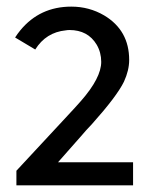

<svg xmlns="http://www.w3.org/2000/svg" viewBox="-20 -558 468 577"><path d="M379.9 -1V-70.3H154.3L227.5 -153.3Q236.3 -164.1 255.9 -184.6Q331.1 -268.6 352.5 -312.5Q368.2 -346.7 368.2 -377.9Q368.2 -466.8 293 -511.7Q248 -538.1 194.3 -538.1Q99.6 -538.1 41 -466.8Q32.2 -456.1 25.4 -445.3L85.9 -409.2Q118.2 -460.9 177.7 -466.8Q183.6 -467.8 188.5 -467.8Q244.1 -467.8 270.5 -423.8Q284.2 -400.4 284.2 -372.1Q284.2 -324.2 223.6 -254.9Q211.9 -241.2 170.9 -197.3L29.3 -44.9V-1Z"/></svg>

Font: Yaldevi Colombo Medium
Style: Regular
Weight: 500
Designer: Sol Matas, Denzil Rajitha, Kosala Senevirathne and Pathum Egodawatta
Foundry: Mooniak
Version: Version 1.020 ; ttfautohint (v1.6)